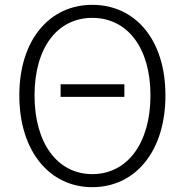

<svg xmlns="http://www.w3.org/2000/svg" viewBox="-20 -762 766 795"><path d="M231 -361H495V-413H231ZM362 13C540 13 665 -135 665 -367C665 -598 540 -742 362 -742C186 -742 60 -598 60 -367C60 -135 186 13 362 13ZM362 -41C218 -41 123 -169 123 -367C123 -565 218 -688 362 -688C507 -688 603 -565 603 -367C603 -169 507 -41 362 -41Z"/></svg>

Font: Genne Gothic Light
Style: Regular
Weight: 300
Designer: Ryoko NISHIZUKA (kana & ideographs); Paul D. Hunt (Latin, Greek & Cyrillic); Wenlong ZHANG (bopomofo); Sandoll Communica
Foundry: Adobe Systems Incorporated
Version: Version 1.004;PS 1.004;hotconv 16.6.51;makeotf.lib2.5.65220